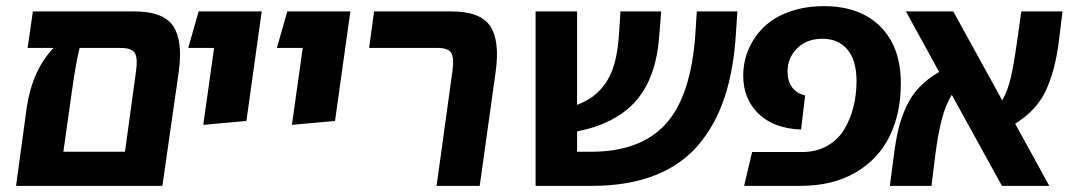

<svg xmlns="http://www.w3.org/2000/svg" viewBox="-20 -604 3485 624"><path d="M416 -566.9Q511.7 -566.9 543.2 -518.8Q574.7 -470.7 561 -371.1L507.8 0H32.2L66.9 -254.9Q85 -375.5 153.8 -448.2H69.8L86.9 -566.9ZM186 -110.8H386.2L421.9 -371.1Q428.2 -413.6 418.7 -430.9Q409.2 -448.2 372.1 -448.2H238.8Q226.6 -401.4 211.9 -294.9Z M640.6 -198.2 675.8 -448.2H591.8L625.5 -566.9H830.6L780.8 -210.9Z M928.7 -198.2 963.9 -448.2H879.9L913.6 -566.9H1118.7L1068.8 -210.9Z M1398.9 0 1450.7 -375Q1456.1 -414.6 1446.8 -431.4Q1437.5 -448.2 1401.9 -448.2H1179.7L1195.8 -566.9H1446.8Q1542 -566.9 1573.5 -518.6Q1605 -470.2 1590.8 -370.1L1539.1 0Z M2244.6 -566.9H2376.5L2371.6 -493.2Q2364.3 -376 2334.5 -286.6Q2304.7 -197.3 2249.3 -132.3Q2193.8 -67.4 2107.2 -33.7Q2020.5 0 1904.8 0H1720.7V-566.9H1855.5V-263.2Q1885.7 -274.9 1907.5 -291Q1929.2 -307.1 1947.8 -333.3Q1966.3 -359.4 1977.3 -398.9Q1988.3 -438.5 1991.7 -492.2L1996.6 -566.9H2128.9L2122.6 -487.8Q2112.8 -352.5 2048.1 -277.6Q1983.4 -202.6 1855.5 -176.8V-110.8H1900.9Q2060.5 -110.8 2142.8 -200.2Q2225.1 -289.6 2239.7 -490.2Z M2398.4 0 2424.3 -109.9H2586.4Q2632.3 -109.9 2667.5 -129.4Q2702.6 -148.9 2722.9 -182.1Q2743.2 -215.3 2753.4 -255.4Q2763.7 -295.4 2763.7 -340.8Q2763.7 -407.2 2734.4 -442.6Q2705.1 -478 2653.3 -478Q2601.6 -478 2570.6 -447Q2539.6 -416 2539.6 -371.1Q2539.6 -339.8 2554.7 -319.8Q2569.8 -299.8 2596.7 -293.9L2583.5 -183.1Q2495.6 -186 2445.6 -234.1Q2395.5 -282.2 2395.5 -357.9Q2395.5 -403.3 2412.8 -443.8Q2430.2 -484.4 2462.4 -515.9Q2494.6 -547.4 2545.2 -565.7Q2595.7 -584 2657.7 -584Q2774.9 -584 2841.3 -517.6Q2907.7 -451.2 2907.7 -333Q2907.7 -234.9 2870.8 -160.4Q2834 -85.9 2759.8 -43Q2685.5 0 2582.5 0Z M3421.4 -470.2Q3408.7 -372.1 3378.4 -308.3Q3348.1 -244.6 3279.3 -202.1L3390.1 0H3236.3L3073.2 -295.9Q3053.2 -262.7 3041 -216.8Q3028.8 -170.9 3020 -102.1L3007.3 0H2872.1L2885.3 -101.1Q2891.6 -149.9 2900.1 -185.3Q2908.7 -220.7 2924.8 -256.3Q2940.9 -292 2967.5 -320.1Q2994.1 -348.1 3032.2 -370.1L2924.3 -566.9H3078.1L3237.3 -277.8Q3255.4 -309.6 3265.4 -353Q3275.4 -396.5 3285.2 -467.8L3299.3 -566.9H3433.1Z"/></svg>

Font: FiraGO SemiBold
Style: Italic
Weight: 600
Italic angle: -8°
Designer: bBox Type GmbH
Foundry: bBox Type GmbH
Version: Version 1.001;PS 001.001;hotconv 1.0.88;makeotf.lib2.5.64775